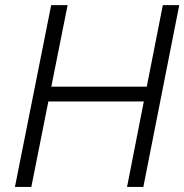

<svg xmlns="http://www.w3.org/2000/svg" viewBox="-20 -740 729 760"><path d="M182.6 -719.7H247.6L183.1 -397H561L624.5 -719.7H689.5L547.4 0H482.9L549.3 -338.4H171.4L104 0H39.1Z"/></svg>

Font: Reddit Sans Fudge Light Italic
Style: Regular
Weight: 300
Italic angle: -11.25°
Designer: Stephen Hutchings
Version: Version 1.013